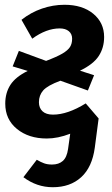

<svg xmlns="http://www.w3.org/2000/svg" viewBox="-20 -565 467 804"><path d="M339 -132 393 -69 377 53Q366 135 320 177Q274 219 201 219Q134 219 78 177L134 104Q151 114 165 119Q179 124 198 124Q226 124 243 109Q260 94 265 59L274 -5Q222 15 176 15Q100 15 51 -25Q2 -65 2 -131Q2 -176 23.5 -209.5Q45 -243 96 -268L33 -287L59 -352L173 -310Q218 -327 241 -340.5Q264 -354 273 -368Q282 -382 282 -403Q282 -423 268 -434.5Q254 -446 230 -446Q174 -446 115 -403L70 -482Q109 -513 155.5 -529Q202 -545 250 -545Q325 -545 370.5 -507.5Q416 -470 416 -410Q416 -365 393.5 -330.5Q371 -296 315 -269L374 -250L348 -186L233 -227Q179 -207 161 -186.5Q143 -166 143 -137Q143 -113 158 -99Q173 -85 202 -85Q263 -85 339 -132Z"/></svg>

Font: Fira Sans Condensed SemiBold
Style: Italic
Weight: 600
Width: 3
Italic angle: -8°
Designer: bBox Type GmbH & Carrois Corporate GbR & Edenspiekermann AG
Foundry: bBox Type GmbH & Carrois Corporate GbR & Edenspiekermann AG
Version: Version 4.301